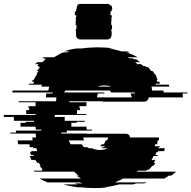

<svg xmlns="http://www.w3.org/2000/svg" viewBox="-113 -952 978 982"><path d="M845 -479V-474H821Q822 -469 822 -464Q822 -459 822 -454H647Q647 -441 634 -434Q628 -432 625 -432H421Q417 -432 413 -432.5Q409 -433 405 -434H242V-429H330Q329 -424 329 -419Q329 -414 329 -409H294Q293 -407 293 -404Q293 -401 293 -399H296V-389H281V-369H329V-364H167V-354H218V-334H321V-329H279V-324H252V-304H329Q330 -300 330 -296.5Q330 -293 330 -289H358V-284H229V-274H200V-269H330V-268H530Q549 -268 552 -249H700V-234H693L691 -214H680L679 -204H705Q705 -201 704 -199H698Q697 -197 697 -194H730L727 -179H696Q696 -178 695.5 -177Q695 -176 695 -174H687Q686 -170 684.5 -166.5Q683 -163 682 -159H694Q694 -158 692 -154H672Q670 -149 667.5 -144Q665 -139 662 -134H682L673 -119H682L672 -104H666Q662 -99 657.5 -94Q653 -89 648 -84H640Q639 -83 638 -82Q637 -81 635 -79H592L587 -74H788Q782 -69 776 -64Q770 -59 763 -54H752Q742 -47 728 -39H517Q507 -33 496 -28.5Q485 -24 474 -19H639Q636 -18 632.5 -17Q629 -16 625 -14H585Q581 -13 577 -12Q573 -11 569 -9H497Q461 1 423 6H439Q423 8 406 9Q389 10 372 10Q353 10 335.5 9Q318 8 301 6H285Q245 1 211 -9H283Q279 -11 275.5 -12Q272 -13 268 -14H309L295 -19H130Q120 -24 109.5 -28.5Q99 -33 89 -39H301Q295 -43 289 -46.5Q283 -50 278 -54H289Q277 -63 266 -74H64Q63 -76 62 -77Q61 -78 59 -79H103Q102 -81 100.5 -82Q99 -83 98 -84H106Q97 -94 89 -104H95L86 -119H77L68 -134H48L39 -154H60L58 -159H45Q44 -163 43 -166.5Q42 -170 40 -174H48L46 -179H77Q76 -183 75 -186.5Q74 -190 73 -194H57Q56 -196 56 -199H39Q38 -201 38 -204H39Q39 -208 37 -214H-20L-23 -234H54Q53 -238 53 -241.5Q53 -245 52 -249H71Q71 -252 71 -255Q71 -258 70 -261V-269H-60V-274H-31V-284H98V-289H70Q70 -293 69.5 -296.5Q69 -300 69 -304H-8V-324H19V-329H61V-334H-42V-354H-93V-364H69V-369H21V-389H36V-399H33V-409H69V-429H-18V-434H174V-439Q175 -443 175 -446.5Q175 -450 175 -454H122Q122 -459 122.5 -464Q123 -469 124 -474H156Q157 -476 157 -479H-50Q-49 -481 -49 -484Q-49 -487 -48 -489H134L139 -509H98L101 -519H34L36 -524H58Q59 -526 60 -529Q61 -532 62 -534H51L55 -544H60Q62 -548 64 -551.5Q66 -555 67 -559H68L77 -574H74Q76 -578 78.5 -581.5Q81 -585 84 -589H76Q80 -594 84 -599.5Q88 -605 92 -609H83Q84 -611 85 -612Q86 -613 87 -614H77L82 -619H80Q82 -621 83 -622Q84 -623 85 -624H67Q69 -626 72 -629Q75 -632 78 -634H102Q107 -638 112 -641.5Q117 -645 122 -649H111L119 -654H102Q104 -656 106 -657Q108 -658 110 -659H162Q169 -663 176 -666.5Q183 -670 190 -674H187Q193 -677 199 -679.5Q205 -682 211 -684H230Q233 -686 236.5 -687Q240 -688 244 -689H214Q244 -700 278 -704H305Q344 -710 387 -710Q429 -710 468 -704H442Q475 -700 508 -689H538Q542 -688 545.5 -687Q549 -686 553 -684H534Q549 -679 559 -674H562Q570 -670 577 -666.5Q584 -663 591 -659H540Q542 -658 544 -657Q546 -656 548 -654H565Q567 -653 569 -652Q571 -651 572 -649H583L603 -634H578L590 -624H608L614 -619H615L620 -614H630L635 -609H644Q648 -605 652 -599.5Q656 -594 660 -589H667Q670 -585 672.5 -581.5Q675 -578 677 -574H680Q682 -570 684 -566.5Q686 -563 688 -559H686Q688 -555 690 -551.5Q692 -548 693 -544H688L691 -534H702L705 -524H683Q683 -523 683.5 -522Q684 -521 684 -519H751Q751 -515 753 -509H662L665 -489H723L724 -479ZM386 -509H457Q441 -515 421 -515Q401 -515 386 -509ZM559 -461Q558 -465 557 -468Q556 -471 554 -474H578L575 -479H455Q454 -482 452 -484.5Q450 -487 448 -489H221Q220 -487 218.5 -484.5Q217 -482 215 -479H422L420 -474H388Q386 -470 385 -464.5Q384 -459 383 -454H562ZM441 -249H313L316 -234H239Q241 -228 243 -223.5Q245 -219 248 -214H305Q307 -211 309 -208.5Q311 -206 313 -204H311L316 -199H333Q335 -198 337 -196.5Q339 -195 341 -194H357Q374 -185 398 -185Q422 -185 438 -194H405L413 -199H419L425 -204H399Q401 -206 403.5 -208.5Q406 -211 407 -214H418Q424 -223 428 -234H435L437 -239Q439 -245 441 -249ZM458 -894H452V-874H459V-864H457V-844H456V-824H460V-804H457V-789H458V-773Q458 -770 457 -769Q455 -758 448 -754Q443 -750 435 -750H299Q290 -750 286 -754H285Q278 -758 276 -769V-789H275V-804H278V-824H274V-844H275V-864H277V-874H270V-894H276V-904H279V-909Q279 -917 284 -924H281Q287 -932 299 -932H435Q446 -932 452 -924H456Q461 -917 461 -909V-904H458Z"/></svg>

Font: Rubik Glitch
Style: Regular
Weight: 400
Designer: Hubert and Fischer, NaN
Foundry: Hubert and Fischer, NaN
Version: Version 2.200